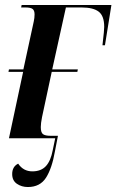

<svg xmlns="http://www.w3.org/2000/svg" viewBox="-20 -556 468 772"><path d="M16 0 73 -267H14L16 -277H74L108 -434Q112 -453 115.5 -468.5Q119 -484 119 -498Q119 -514 111 -520Q103 -526 82 -526H65L67 -536H428L402 -374H392Q396 -411 397.5 -425Q399 -439 399 -448Q399 -492 377 -509Q355 -526 308 -526H245L190 -277H293L291 -267H188L149 -85Q144 -60 144 -45Q144 -23 153 -16.5Q162 -10 183 -10H213L201 52Q189 121 165 158.5Q141 196 92 196Q67 196 48 183Q29 170 29 144Q29 114 53 102Q74 133 110 133Q145 133 164.5 112Q184 91 192 48L202 0Z"/></svg>

Font: Noto Serif Display ExtraCondensed SemiBold
Style: Italic
Weight: 600
Width: 2
Italic angle: -12°
Designer: Monotype Design Team
Foundry: Monotype Imaging Inc.
Version: Version 2.009